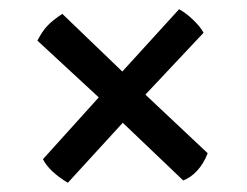

<svg xmlns="http://www.w3.org/2000/svg" viewBox="-20 -547 536 416"><path d="M430 -215 295 -342 421 -476Q415 -488 399 -503.5Q383 -519 368 -527L245 -392L115 -517Q94 -503 83 -491.5Q72 -480 61 -459L194 -336L73 -202Q87 -175 127 -151L246 -281L377 -156Q393 -162 407 -177Q421 -192 430 -215Z"/></svg>

Font: Federant
Style: Regular
Weight: 400
Designer: Olexa M. Volochay, Alexei Vanyashin, Otto Ludwig Naegele
Foundry: Cyreal (www.cyreal.org)
Version: Version 1.011; ttfautohint (v1.4.1)